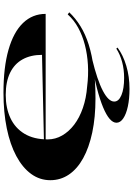

<svg xmlns="http://www.w3.org/2000/svg" viewBox="150 -705 766 1106"><g transform="rotate(-90 533.0 -152.0)"><path d="M552 -515Q698 -515 799.5 -486Q901 -457 953.5 -402.5Q1006 -348 1006 -272H281V-282L770 -293Q770 -358 744 -405Q718 -452 666.5 -477Q615 -502 539 -502Q464 -502 406 -475Q348 -448 315.5 -394Q283 -340 283 -260Q283 -216 305.5 -177Q328 -138 368 -107.5Q408 -77 464.5 -57.5Q521 -38 588 -33Q652 -25 712.5 -28.5Q773 -32 827 -46Q881 -60 926 -84.5Q971 -109 1003 -145L1015 -136Q981 -100 935 -71.5Q889 -43 829 -24Q769 -5 692 5Q615 15 519 15Q410 15 323 -3.5Q236 -22 174.5 -56Q113 -90 80.5 -138Q48 -186 48 -245Q48 -306 84 -355.5Q120 -405 187 -441Q254 -477 347 -496Q440 -515 552 -515ZM745 -4Q625 25 563 57.5Q501 90 501 123Q501 149 538 164.5Q575 180 637 180Q686 180 729 168.5Q772 157 806 135L812 142Q769 174 707 192.5Q645 211 574 211Q517 211 473 201.5Q429 192 404 175Q379 158 379 136Q379 96 467.5 59Q556 22 733 -10Z"/></g></svg>

Font: Kalnia Expanded
Style: Regular
Weight: 400
Width: 7
Designer: Frida Medrano
Foundry: Frida Medrano
Version: Version 1.105